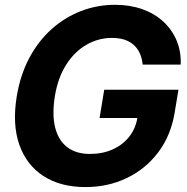

<svg xmlns="http://www.w3.org/2000/svg" viewBox="-20 -757 768 787"><path d="M330.1 9.8Q228 9.8 158.2 -35.4Q88.4 -80.6 59.1 -164.3Q29.8 -248 48.8 -362.8Q63.5 -451.2 100.8 -520.8Q138.2 -590.3 192.4 -638.4Q246.6 -686.5 312.7 -711.9Q378.9 -737.3 451.2 -737.3Q512.7 -737.3 563 -719.5Q613.3 -701.7 649.2 -668.7Q685.1 -635.7 703.9 -591.1Q722.7 -546.4 720.7 -492.2H564.9Q561.5 -526.4 546.6 -550.8Q531.7 -575.2 505.1 -588.4Q478.5 -601.6 439 -601.6Q383.3 -601.6 334.7 -573.7Q286.1 -545.9 252 -492.9Q217.8 -439.9 205.1 -364.3Q192.9 -288.6 205.8 -235.4Q218.8 -182.1 255.1 -154.1Q291.5 -126 348.6 -126Q400.9 -126 442.4 -144.8Q483.9 -163.6 510.5 -197.8Q537.1 -231.9 543.9 -278.3L575.2 -273.4H388.2L407.2 -389.2H711.4L696.3 -297.4Q680.7 -201.7 628.7 -132.8Q576.7 -64 499.5 -27.1Q422.4 9.8 330.1 9.8Z"/></svg>

Font: Inter Tight
Style: Bold Italic
Weight: 700
Italic angle: -9.39999°
Designer: Rasmus Andersson
Foundry: rsms
Version: Version 3.004